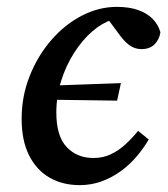

<svg xmlns="http://www.w3.org/2000/svg" viewBox="-20 -526 488 559"><path d="M104 -236 108 -276 332 -284 321 -233ZM212 13Q162 13 124 -9Q86 -31 64.5 -74Q43 -117 43 -180Q43 -246 66.5 -305Q90 -364 129.5 -409.5Q169 -455 218.5 -480.5Q268 -506 320 -506Q357 -506 383 -496.5Q409 -487 425 -470.5Q441 -454 447 -432Q444 -411 430 -397Q416 -383 392 -383Q372 -383 356 -395Q340 -407 324 -430L284 -484H337V-468H305Q277 -459 248.5 -434.5Q220 -410 196 -372.5Q172 -335 158 -290.5Q144 -246 144 -198Q144 -130 174 -98Q204 -66 252 -66Q280 -66 303 -77Q326 -88 345.5 -106Q365 -124 382 -145L413 -120Q398 -94 377 -69.5Q356 -45 330 -26.5Q304 -8 274.5 2.5Q245 13 212 13Z"/></svg>

Font: Source Serif 4 Medium
Style: Italic
Weight: 500
Italic angle: -12°
Designer: Frank Grießhammer
Foundry: Adobe Systems Incorporated
Version: Version 4.004;hotconv 1.0.116;makeotfexe 2.5.65601